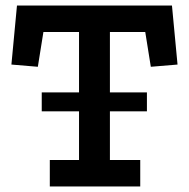

<svg xmlns="http://www.w3.org/2000/svg" viewBox="-20 -670 679 690"><path d="M522 -430 502 -555H375V-338H508V-270H375V-95H484V0H159V-95H264V-270H130V-338H264V-555H136L116 -430L21 -438L41 -650H598L618 -438Z"/></svg>

Font: Zilla Slab SemiBold
Style: Regular
Weight: 600
Designer: Typotheque.com
Foundry: Typotheque type foundry
Version: Version 1.1; 2017